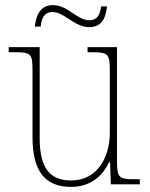

<svg xmlns="http://www.w3.org/2000/svg" viewBox="-20 -720 586 750"><path d="M329 -614C381 -614 394 -656 398 -695H375C371 -667 363 -641 329 -641C280 -641 246 -700 186 -700C133 -700 120 -652 116 -616H139C142 -644 150 -673 185 -673C232 -673 270 -614 329 -614ZM257 10C336 10 381 -34 406 -86H410L413 0H526V-20H505C443 -20 437 -25 437 -97V-536H322V-516H334C406 -516 409 -511 409 -436V-202C409 -104 359 -15 258 -15C163 -15 135 -80 135 -182V-536H14V-516H32C102 -516 107 -512 107 -442V-184C107 -49 158 10 257 10Z"/></svg>

Font: Noto Serif SemiCondensed Thin
Style: Regular
Weight: 100
Width: 4
Designer: Monotype Design Team
Foundry: Monotype Imaging Inc.
Version: Version 2.015